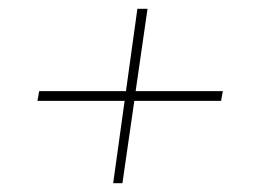

<svg xmlns="http://www.w3.org/2000/svg" viewBox="-20 -515 591 436"><path d="M482 -286H285L258 -99H237L263 -286H65L69 -308H266L292 -495H315L288 -308H486Z"/></svg>

Font: Ezarion Thin
Style: Italic
Weight: 250
Italic angle: -8°
Designer: Natanael Gama
Version: Version 1.001;PS 001.001;hotconv 1.0.70;makeotf.lib2.5.58329